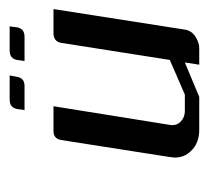

<svg xmlns="http://www.w3.org/2000/svg" viewBox="-38 -408 446 411"><g transform="rotate(-90 185.5 -203.0)"><path d="M53.2 -52.2Q53.2 -55.2 54.2 -62L90.8 -295.9Q93.8 -312 109.9 -312H163.1L123 -62Q121.1 -48.8 129.9 -40Q139.2 -30.8 152.8 -30.8H188L262.2 -63L298.8 -295.9Q301.8 -312 319.8 -312H371.1L327.1 -30.8Q325.2 -17.1 313 -8.8Q299.8 0 287.1 0H252L256.8 -30.8L183.1 0H112.8Q83.5 0 66.9 -18.1Q53.2 -32.2 53.2 -52.2ZM154.8 -374 157.2 -390.1Q160.2 -405.8 176.8 -405.8H229L226.1 -390.1Q223.1 -374 207 -374ZM259.8 -374 262.2 -390.1Q265.1 -405.8 282.2 -405.8H334L332 -390.1Q329.1 -374 312 -374Z"/></g></svg>

Font: Hhenum
Style: Italic
Weight: 400
Designer: T. Christopher White
Version: Version 1.0